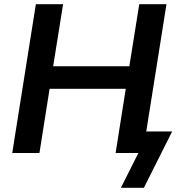

<svg xmlns="http://www.w3.org/2000/svg" viewBox="-20 -725 842 910"><path d="M553 165 636 0H551L567 -102H796L662 165ZM38 0 150 -705H279L232 -411H593L640 -705H769L657 0H528L576 -304H215L167 0Z"/></svg>

Font: Mulish ExtraLight
Style: Italic
Weight: 200
Italic angle: -9°
Designer: Vernon Adams
Foundry: Vernon Adams
Version: Version 3.603